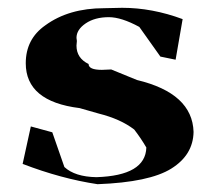

<svg xmlns="http://www.w3.org/2000/svg" viewBox="-20 -529 551 492"><path d="M230 -57Q137 -71 38 -109L59 -205L114 -190L145 -101Q172 -76 227 -75Q353 -79 355 -151Q341 -175 324 -197Q289 -224 233 -238L184 -252Q46 -269 46 -367Q46 -429 96 -464Q156 -508 247 -508L293 -509Q370 -509 448 -480L430 -376L391 -384L337 -460Q291 -485 259 -485Q223 -485 199.5 -469Q176 -453 176 -432L177 -424L176 -412Q176 -380 207 -365Q207 -350 241 -350L265 -351L331 -324Q473 -290 476 -191Q475 -132 419 -97Q363 -62 230 -57Z"/></svg>

Font: Xiangcui Kesong Xiangcui Kesong
Style: Regular
Weight: 400
Version: Version 1.501;March 28, 2024;FontCreator 14.0.0.2814 64-bit